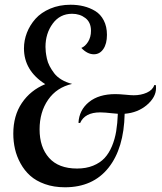

<svg xmlns="http://www.w3.org/2000/svg" viewBox="-20 -772 683 810"><path d="M630.9 -413.1H637.2Q638.2 -409.2 638.2 -399.9Q638.2 -362.3 599.9 -329.3Q561.5 -296.4 505.9 -292Q502.9 -146 437.5 -64Q372.1 18.1 253.9 18.1Q207 18.1 169.4 4.6Q131.8 -8.8 107.4 -30.8Q83 -52.7 66.7 -82.5Q50.3 -112.3 43.2 -143.6Q36.1 -174.8 36.1 -208Q36.1 -284.2 72.3 -337.6Q108.4 -391.1 170.9 -417Q81.1 -474.1 81.1 -567.9Q81.1 -601.6 93.5 -633.8Q106 -666 129.6 -692.6Q153.3 -719.2 191.9 -735.6Q230.5 -752 277.8 -752Q307.1 -752 333 -745.6Q358.9 -739.3 381.6 -725.6Q404.3 -711.9 417.7 -686Q431.2 -660.2 431.2 -625Q431.2 -587.4 416 -565.2Q400.9 -543 376 -543Q348.6 -543 323.2 -569.8Q339.4 -576.2 351.6 -595.7Q363.8 -615.2 363.8 -642.1Q363.8 -677.7 340.3 -695.8Q316.9 -713.9 284.2 -713.9Q232.9 -713.9 202.4 -672.4Q171.9 -630.9 171.9 -574.2Q171.9 -564 173.1 -553Q174.3 -542 177.7 -525.4Q181.2 -508.8 189.2 -493.4Q197.3 -478 208.7 -462.9Q220.2 -447.8 239.7 -436Q259.3 -424.3 284.2 -418Q219.2 -403.3 183.1 -351.3Q147 -299.3 147 -226.1Q147 -150.9 187 -106Q227.1 -61 305.2 -61Q343.3 -61 372.8 -73Q402.3 -85 421.1 -105.2Q439.9 -125.5 452.4 -155.5Q464.8 -185.5 470.2 -218.5Q475.6 -251.5 477.1 -292Q468.8 -292.5 453.1 -294.2Q437.5 -295.9 425 -296.9Q412.6 -297.9 402.8 -297.9Q337.9 -297.9 317.9 -252.9L311 -253.9Q314 -308.1 355.5 -341.6Q397 -375 466.8 -375Q482.4 -375 507.6 -372.6Q532.7 -370.1 543.9 -370.1Q574.7 -370.1 599.4 -381.1Q624 -392.1 630.9 -413.1Z"/></svg>

Font: Lobster Two
Style: Regular
Weight: 400
Designer: Pablo Impallari
Foundry: Pablo Impallari. www.impallari.com
Version: Version 1.006